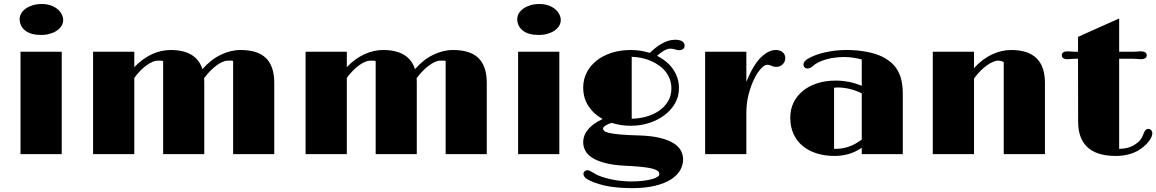

<svg xmlns="http://www.w3.org/2000/svg" viewBox="-20 -785 5890 978"><path d="M189.5 -606.9Q136.7 -606.9 108.4 -629.4Q80.1 -651.9 80.1 -688.5Q80.1 -703.6 88.4 -717.3Q96.7 -731 111.6 -741.5Q126.5 -752 147 -758.3Q167.5 -764.6 192.4 -764.6Q218.8 -764.6 239 -757.3Q259.3 -750 273.2 -738.3Q287.1 -726.6 294.4 -711.9Q301.8 -697.3 301.8 -682.6Q301.8 -667 293.2 -653.1Q284.7 -639.2 269.5 -628.9Q254.4 -618.7 233.9 -612.8Q213.4 -606.9 189.5 -606.9ZM84.5 -521.5H294.4V0H84.5Z M454.1 -521.5H664.1V-442.9Q704.6 -485.8 752.4 -508.1Q800.3 -530.3 848.6 -530.3Q980.5 -530.3 1011.2 -432.6Q1053.2 -481 1103.8 -505.6Q1154.3 -530.3 1205.6 -530.3Q1293 -530.3 1335 -488.8Q1377 -447.3 1377 -363.3V0H1167.5V-474.1Q1162.1 -476.6 1154.8 -476.3Q1147.5 -476.1 1139.6 -476.1Q1127.9 -476.1 1113 -469.5Q1098.1 -462.9 1082.3 -451.2Q1066.4 -439.5 1050.3 -423.1Q1034.2 -406.7 1019.5 -386.7Q1020 -380.9 1020.3 -375Q1020.5 -369.1 1020.5 -363.3V0H811V-473.6Q805.7 -476.1 798.3 -476.1Q791 -476.1 782.7 -476.1Q771 -476.1 756.3 -469.7Q741.7 -463.4 725.8 -451.9Q710 -440.4 694.1 -424.1Q678.2 -407.7 664.1 -388.2V0H454.1Z M1536.6 -521.5H1746.6V-442.9Q1787.1 -485.8 1835 -508.1Q1882.8 -530.3 1931.2 -530.3Q2063 -530.3 2093.8 -432.6Q2135.7 -481 2186.3 -505.6Q2236.8 -530.3 2288.1 -530.3Q2375.5 -530.3 2417.5 -488.8Q2459.5 -447.3 2459.5 -363.3V0H2250V-474.1Q2244.6 -476.6 2237.3 -476.3Q2230 -476.1 2222.2 -476.1Q2210.4 -476.1 2195.6 -469.5Q2180.7 -462.9 2164.8 -451.2Q2148.9 -439.5 2132.8 -423.1Q2116.7 -406.7 2102.1 -386.7Q2102.5 -380.9 2102.8 -375Q2103 -369.1 2103 -363.3V0H1893.6V-473.6Q1888.2 -476.1 1880.9 -476.1Q1873.5 -476.1 1865.2 -476.1Q1853.5 -476.1 1838.9 -469.7Q1824.2 -463.4 1808.3 -451.9Q1792.5 -440.4 1776.6 -424.1Q1760.7 -407.7 1746.6 -388.2V0H1536.6Z M2724.1 -606.9Q2671.4 -606.9 2643.1 -629.4Q2614.7 -651.9 2614.7 -688.5Q2614.7 -703.6 2623 -717.3Q2631.3 -731 2646.2 -741.5Q2661.1 -752 2681.6 -758.3Q2702.1 -764.6 2727.1 -764.6Q2753.4 -764.6 2773.7 -757.3Q2793.9 -750 2807.9 -738.3Q2821.8 -726.6 2829.1 -711.9Q2836.4 -697.3 2836.4 -682.6Q2836.4 -667 2827.9 -653.1Q2819.3 -639.2 2804.2 -628.9Q2789.1 -618.7 2768.6 -612.8Q2748 -606.9 2724.1 -606.9ZM2619.1 -521.5H2829.1V0H2619.1Z M2950.7 -60.1Q2950.7 -96.2 2975.8 -126.2Q3001 -156.2 3049.8 -178.7Q3004.4 -203.6 2977.5 -244.4Q2950.7 -285.2 2950.7 -339.4Q2950.7 -380.4 2968.5 -415.3Q2986.3 -450.2 3018.3 -475.8Q3050.3 -501.5 3095 -515.9Q3139.6 -530.3 3193.8 -530.3Q3219.2 -530.3 3243.4 -526.4Q3267.6 -522.5 3290 -515.6Q3304.7 -529.8 3320.1 -542Q3335.4 -554.2 3351.8 -563.2Q3368.2 -572.3 3384.8 -577.4Q3401.4 -582.5 3418.5 -582.5Q3443.4 -582.5 3455.3 -574.2Q3467.3 -565.9 3467.3 -553.2Q3467.3 -540.5 3459 -534.9Q3450.7 -529.3 3440.9 -529.3Q3435.5 -529.3 3429.9 -530.3Q3424.3 -531.2 3417 -533.7Q3411.6 -535.6 3404.8 -536.4Q3397.9 -537.1 3394.5 -537.1Q3378.9 -537.1 3361.3 -526.6Q3343.8 -516.1 3326.7 -500.5Q3351.6 -488.3 3372.3 -471.4Q3393.1 -454.6 3407.7 -433.6Q3422.4 -412.6 3430.4 -388.2Q3438.5 -363.8 3438.5 -335.9Q3438.5 -293 3418 -257.8Q3397.5 -222.7 3363.5 -197.5Q3329.6 -172.4 3285.9 -158.4Q3242.2 -144.5 3195.8 -144.5Q3168.9 -144 3143.8 -147.9Q3118.7 -151.9 3095.2 -159.2Q3077.6 -153.8 3064.7 -145.8Q3051.8 -137.7 3051.8 -130.4Q3051.8 -123.5 3057.9 -117.9Q3064 -112.3 3083 -107.9Q3102.1 -103.5 3137.7 -100.1Q3173.3 -96.7 3232.4 -95.2Q3299.3 -93.3 3343 -82.3Q3386.7 -71.3 3412.6 -54.4Q3438.5 -37.6 3449 -16.4Q3459.5 4.9 3459.5 26.9Q3459.5 56.6 3443.8 83.3Q3428.2 109.9 3396.2 129.9Q3364.3 149.9 3315.4 161.6Q3266.6 173.3 3199.7 173.3Q3135.7 173.3 3082.8 164.6Q3029.8 155.8 2982.9 134.3Q2965.8 126 2959 117.9Q2952.1 109.9 2952.1 100.1Q2952.1 91.8 2958.3 86.9Q2964.4 82 2971.2 82Q2978 82 2983.4 84.7Q2988.8 87.4 2995.6 91.3Q3001.5 94.7 3008.8 98.9Q3016.1 103 3023.4 106.9Q3057.6 121.6 3103 130.4Q3148.4 139.2 3196.8 139.2Q3232.9 139.2 3259.5 135.5Q3286.1 131.8 3303.7 126.7Q3321.3 121.6 3329.8 115.5Q3338.4 109.4 3338.4 104Q3338.4 99.6 3337.2 95Q3335.9 90.3 3330.3 85.9Q3324.7 81.5 3313.7 77.4Q3302.7 73.2 3283.2 69.8Q3263.7 66.4 3234.1 63.7Q3204.6 61 3162.1 59.1Q3105.5 56.2 3065.4 46.1Q3025.4 36.1 2999.8 20.5Q2974.1 4.9 2962.4 -15.9Q2950.7 -36.6 2950.7 -60.1ZM3197.8 -180.2Q3233.4 -180.7 3269.3 -190.2Q3305.2 -199.7 3334.2 -218.8Q3363.3 -237.8 3381.6 -266.8Q3399.9 -295.9 3399.9 -335Q3399.9 -360.4 3391.6 -382.3Q3383.3 -404.3 3368.9 -421.9Q3354.5 -439.5 3334.7 -453.1Q3314.9 -466.8 3292.5 -476.1Q3270 -485.4 3245.8 -490.2Q3221.7 -495.1 3197.8 -495.6Z M3571.8 -521.5H3781.7V-368.2Q3815.4 -451.7 3854.2 -491Q3893.1 -530.3 3932.1 -530.3Q3954.1 -530.3 3967 -518.8Q3980 -507.3 3980 -489.3Q3980 -479 3976.1 -470.7Q3972.2 -462.4 3965.8 -456.5Q3959.5 -450.7 3951.4 -447.5Q3943.4 -444.3 3935.1 -444.3Q3929.2 -444.3 3924.1 -445.1Q3918.9 -445.8 3910.2 -449.7Q3904.8 -452.1 3899.4 -453.6Q3894 -455.1 3887.7 -455.1Q3875 -455.1 3856.9 -436.3Q3838.9 -417.5 3822.3 -384.3Q3805.7 -351.1 3793.7 -306.2Q3781.7 -261.2 3781.7 -208.5V0H3571.8Z M4005.4 -186.5Q4005.4 -227.1 4021.7 -261.5Q4038.1 -295.9 4068.4 -321Q4098.6 -346.2 4141.6 -360.4Q4184.6 -374.5 4237.8 -374.5Q4270 -374.5 4304.2 -367.9Q4338.4 -361.3 4369.6 -347.7V-481.9Q4349.1 -487.8 4325.7 -491.2Q4302.2 -494.6 4280.3 -494.6Q4257.3 -494.6 4233.9 -491.7Q4210.4 -488.8 4189.5 -482.9Q4168.5 -477.1 4150.6 -468.5Q4132.8 -460 4120.6 -448.7Q4113.8 -442.4 4106.9 -439.2Q4100.1 -436 4094.7 -436Q4084.5 -436 4078.6 -441.7Q4072.8 -447.3 4072.8 -455.6Q4072.8 -460.9 4075.2 -466.6Q4077.6 -472.2 4084.5 -478Q4091.3 -483.9 4103 -490.2Q4114.7 -496.6 4133.8 -503.9Q4168 -516.6 4208.5 -523.4Q4249 -530.3 4293.5 -530.3Q4346.7 -530.3 4394 -521.2Q4441.4 -512.2 4473.1 -496.6Q4499.5 -483.4 4519.3 -466.3Q4539.1 -449.2 4552.2 -426.5Q4565.4 -403.8 4572 -374.3Q4578.6 -344.7 4578.6 -306.2V0H4369.6V-32.2Q4335.9 -9.8 4301.8 -0.2Q4267.6 9.3 4231 9.3Q4181.2 9.3 4139.9 -3.7Q4098.6 -16.6 4068.6 -41.5Q4038.6 -66.4 4022 -102.8Q4005.4 -139.2 4005.4 -186.5ZM4228.5 -27.3Q4231 -26.9 4233.9 -26.9Q4236.8 -26.9 4239.7 -26.9Q4270.5 -26.9 4303.2 -37.8Q4335.9 -48.8 4369.6 -74.2V-309.6Q4337.4 -325.2 4306.9 -332.3Q4276.4 -339.4 4247.1 -339.4Q4237.3 -339.4 4228.5 -337.9Z M4731.4 -521.5H4941.4V-438Q4982.9 -483.9 5031.7 -507.1Q5080.6 -530.3 5130.4 -530.3Q5302.7 -530.3 5302.7 -363.3V0H5092.8V-468.3Q5087.4 -471.7 5080.1 -473.9Q5072.8 -476.1 5064.5 -476.1Q5052.2 -476.1 5037.1 -469.5Q5022 -462.9 5005.4 -450.9Q4988.8 -439 4972.4 -422.1Q4956.1 -405.3 4941.4 -384.8V0H4731.4Z M5471.2 -485.8Q5460.4 -485.8 5452.9 -485.6Q5445.3 -485.4 5439.9 -484.9Q5432.6 -484.4 5427.2 -483.9Q5421.9 -483.4 5415 -483.4Q5403.8 -483.4 5396.2 -488.5Q5388.7 -493.7 5388.7 -502.9Q5388.7 -513.2 5396.2 -518.3Q5403.8 -523.4 5417 -523.4Q5420.9 -523.4 5425.3 -523.2Q5429.7 -522.9 5437.5 -522.5Q5442.9 -522 5449.2 -521.7Q5455.6 -521.5 5463.9 -521.5H5471.2V-597.2L5680.7 -690.9V-521.5H5746.1Q5753.4 -521.5 5760 -521.7Q5766.6 -522 5772.5 -522.5Q5779.8 -522.9 5784.2 -523.2Q5788.6 -523.4 5792.5 -523.4Q5805.2 -523.4 5813.2 -518.3Q5821.3 -513.2 5821.3 -502.9Q5821.3 -493.7 5813.2 -488.5Q5805.2 -483.4 5794.9 -483.4Q5788.1 -483.4 5782.5 -483.9Q5776.9 -484.4 5770 -484.9Q5763.7 -485.4 5755.4 -485.6Q5747.1 -485.8 5734.4 -485.8H5680.7V-26.9Q5710.4 -27.3 5732.9 -34.9Q5755.4 -42.5 5775.9 -59.6Q5784.7 -66.4 5791.7 -76.9Q5798.8 -87.4 5802.7 -98.1Q5809.1 -116.2 5815.2 -122.3Q5821.3 -128.4 5829.6 -128.4Q5837.9 -128.4 5843.8 -121.8Q5849.6 -115.2 5849.6 -105Q5849.6 -97.2 5844.7 -86.2Q5839.8 -75.2 5830.1 -63Q5820.3 -50.8 5806.2 -38.6Q5792 -26.4 5772.9 -15.6Q5751 -3.9 5723.9 2.7Q5696.8 9.3 5663.1 9.3Q5612.3 9.3 5576.2 -2.7Q5540 -14.6 5516.8 -37.4Q5493.7 -60.1 5482.7 -92.3Q5471.7 -124.5 5471.7 -165.5Z"/></svg>

Font: Limelight
Style: Regular
Weight: 400
Designer: Nicole Fally with help from Eben Sorkin
Foundry: Nicole Fally with help from Eben Sorkin
Version: Version 1.002